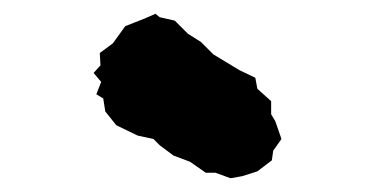

<svg xmlns="http://www.w3.org/2000/svg" viewBox="-20 -798 540 279"><path d="M315 -539 293 -547H279L256 -563L232 -572L212 -587L203 -596L180 -601L149 -616L133 -636L130 -655L120 -661L127 -679L116 -692L126 -703L125 -721L144 -735L162 -760L190 -771L206 -778L212 -773L234 -768L253 -749L272 -737L290 -719L328 -696L351 -685L354 -669L374 -651V-632L380 -622L389 -596L377 -579L375 -565L354 -549L332 -542Z"/></svg>

Font: Winky Rough ExtraBold
Style: Regular
Weight: 800
Designer: Simon Atzbach
Foundry: typofactur
Version: Version 1.206; ttfautohint (v1.8.4.7-5d5b)